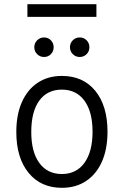

<svg xmlns="http://www.w3.org/2000/svg" viewBox="-20 -886 592 918"><path d="M276 12Q175 12 116.5 -59.8Q58 -131.5 58 -255Q58 -337.5 84.5 -397.5Q111 -457.5 160 -490.2Q209 -523 276 -523Q377.5 -523 435.8 -451.5Q494 -380 494 -256Q494 -173.5 467.5 -113.5Q441 -53.5 392 -20.8Q343 12 276 12ZM276 -54Q345 -54 383.8 -107.5Q422.5 -161 422.5 -256Q422.5 -351.5 383.8 -404.5Q345 -457.5 276 -457.5Q206 -457.5 167.8 -404.8Q129.5 -352 129.5 -255Q129.5 -159.5 168 -106.8Q206.5 -54 276 -54ZM361 -613.5Q342 -613.5 328.2 -627Q314.5 -640.5 314.5 -660Q314.5 -680 328.2 -693.5Q342 -707 361 -707Q380.5 -707 394 -693.5Q407.5 -680 407.5 -660Q407.5 -640.5 394 -627Q380.5 -613.5 361 -613.5ZM190.5 -613.5Q171.5 -613.5 157.8 -627Q144 -640.5 144 -660Q144 -680 157.8 -693.5Q171.5 -707 190.5 -707Q210 -707 223.2 -693.5Q236.5 -680 236.5 -660Q236.5 -640.5 223.2 -627Q210 -613.5 190.5 -613.5ZM111 -805.5V-866H441V-805.5Z"/></svg>

Font: Overpass Light
Style: Regular
Weight: 300
Designer: Delve Withrington, Dave Bailey, Thomas Jockin
Foundry: Delve Fonts LLC
Version: Version 4.000; ttfautohint (v1.8.3)